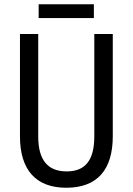

<svg xmlns="http://www.w3.org/2000/svg" viewBox="-20 -874 625 904"><path d="M422 -854H162V-789H422ZM511 -232V-714H424V-232C424 -121 383 -67 294 -67C206 -67 160 -119 160 -231V-714H74V-232C74 -73 150 10 292 10C438 10 511 -75 511 -232Z"/></svg>

Font: Noto Sans Gujarati Condensed
Style: Regular
Weight: 400
Width: 3
Designer: Jelle Bosma - Monotype Design Team, Universal Thirst
Foundry: Monotype Imaging Inc.
Version: Version 2.106